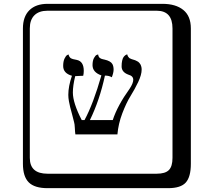

<svg xmlns="http://www.w3.org/2000/svg" viewBox="-20 -774 1120 1006"><path d="M722.2 -409.2Q722.2 -382.3 704.1 -344.2Q686 -306.2 664.1 -271Q642.1 -235.8 621.1 -180.9Q600.1 -126 595.2 -69.8H375Q373 -82 372.1 -103.5Q371.1 -125 368.2 -133.8Q364.3 -150.9 357.7 -175Q351.1 -199.2 347.7 -212.6Q344.2 -226.1 341.1 -243.7Q337.9 -261.2 337.9 -276.9Q337.9 -321.8 356.9 -377Q311 -390.1 311 -428.2Q311 -452.1 318.1 -467Q325.2 -481.9 332 -485.4L338.9 -488.8Q342.8 -474.6 350.8 -469.2Q358.9 -463.9 382.8 -460Q418.9 -452.1 418.9 -402.8Q418.9 -388.7 416 -377Q404.8 -377 392.3 -376Q379.9 -375 374 -375Q361.8 -325.2 361.8 -289.1Q361.8 -234.9 408.2 -145H422.9Q468.8 -230 511.2 -378.9Q465.3 -395 464.8 -432.1Q464.8 -456.1 472.4 -470Q480 -483.9 486.8 -486.3L494.1 -488.8Q495.1 -481.9 497.6 -477.1Q500 -472.2 504.4 -469.5Q508.8 -466.8 511.5 -465.8Q514.2 -464.8 520 -463.4Q525.9 -461.9 526.9 -461.9Q559.6 -454.6 568.8 -438.5Q575.2 -426.8 575.2 -409.2Q575.2 -393.1 565.9 -369.1Q551.8 -377.9 529.8 -377.9Q502 -249 451.2 -145H570.8Q595.7 -221.2 659.2 -309.1Q678.2 -337.9 678.2 -356Q678.2 -376 652.8 -382.8Q616.7 -396 617.2 -426.8Q617.2 -443.8 620.1 -456.5Q623 -469.2 627.4 -475.1Q631.8 -481 636.5 -484.4Q641.1 -487.8 644 -488.3L647 -488.8Q647.9 -481.9 651.9 -476.6Q655.8 -471.2 658 -469.5Q660.2 -467.8 668 -464.8Q675.8 -461.9 676.8 -461.9L682.1 -460.4Q687 -459 689 -458Q690.9 -457 696 -454.6Q701.2 -452.1 704.1 -450.2Q707 -448.2 710.9 -443.6Q714.8 -439 717 -434.6Q719.2 -430.2 720.7 -423.6Q722.2 -417 722.2 -409.2ZM229 -717.8Q184.1 -717.8 160.2 -693.8Q136.2 -669.9 136.2 -625V53.2Q136.2 136.2 229 136.2H800.8Q845.7 136.2 864.7 117.2Q883.8 98.1 883.8 53.2V-625Q883.8 -717.8 800.8 -717.8ZM980 84Q980 152.8 953.4 182.4Q926.8 211.9 860.8 211.9H229Q161.1 211.9 130.6 181.4Q100.1 150.9 100.1 84V-625Q100.1 -687 134 -720.5Q168 -753.9 229 -753.9H831.1Q900.9 -753.9 940.4 -721.9Q980 -689.9 980 -625Z"/></svg>

Font: Linux Biolinum Keyboard O
Style: Regular
Weight: 700
Designer: Philipp H. Poll
Foundry: Philipp H. Poll
Version: Version 0.6.1